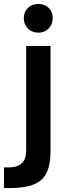

<svg xmlns="http://www.w3.org/2000/svg" viewBox="-73 -744 331 969"><path d="M-53 101V205C132 210 182 158 182 12V-512H59V12C59 78 30 105 -53 101ZM47 -652C47 -610 78 -579 121 -579C162 -579 193 -610 193 -652C193 -695 163 -724 121 -724C78 -724 47 -695 47 -652Z"/></svg>

Font: Vanilla Cream
Style: Bold
Weight: 700
Designer: Jeremy Tribby, Jinavaṁso
Foundry: Tribby Type
Version: Version 1.422;Glyphs 3.1.2 (3151)